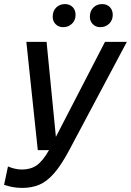

<svg xmlns="http://www.w3.org/2000/svg" viewBox="-80 -735 641 940"><path d="M29 185Q3 185 -17.5 181Q-38 177 -60 170L-41 80Q-24 87 -7 91Q10 95 27 95Q70 95 99.5 74.5Q129 54 160 0L434 -530H541L259 0Q219 75 183.5 115Q148 155 111 170Q74 185 29 185ZM105 0 49 -530H148L200 0ZM411 -602Q389 -602 374.5 -616.5Q360 -631 360 -653Q360 -681 377 -698Q394 -715 420 -715Q443 -715 457.5 -700.5Q472 -686 472 -662Q472 -636 454.5 -619Q437 -602 411 -602ZM229 -602Q207 -602 192.5 -616.5Q178 -631 178 -653Q178 -681 195 -698Q212 -715 238 -715Q261 -715 275.5 -700.5Q290 -686 290 -662Q290 -636 272.5 -619Q255 -602 229 -602Z"/></svg>

Font: Radio Canada Big
Style: Italic
Weight: 400
Italic angle: -12°
Designer: Étienne Aubert Bonn
Foundry: Coppers and Brasses
Version: Version 1.001